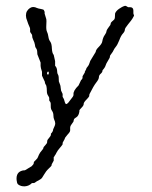

<svg xmlns="http://www.w3.org/2000/svg" viewBox="-20 -447 531 672"><path d="M276.9 -195.8 282.2 -206.1V-208Q283.2 -210 287.1 -214.4Q291 -218.8 293 -225.6Q294.9 -232.4 295.9 -233.9L314.9 -265.1Q315.4 -272.5 324.2 -281.2Q336.9 -293.9 337.9 -301.8Q339.4 -310.1 341.3 -314.5Q342.8 -319.3 347.7 -326.2Q352.5 -333 352.5 -336.9Q353 -340.8 355.5 -344.7Q357.9 -348.6 361.3 -353Q367.2 -359.9 367.2 -362.8Q367.2 -365.2 368.2 -367.2Q369.1 -369.1 373 -372.6Q377 -376 379.9 -378.9Q382.8 -381.8 382.8 -399.9Q385.7 -408.2 396.5 -416Q407.2 -423.8 418 -426.8Q420.9 -426.8 428.2 -421.9H434.6Q446.8 -421.9 446.8 -410.2V-399.9L449.2 -392.1L442.9 -380.9Q439.5 -375.5 428.2 -361.8Q417 -348.1 417 -343.3Q417 -336.9 410.2 -329.6Q403.3 -322.3 397.5 -306.2Q391.1 -290 385.3 -283.2Q379.4 -275.9 377.4 -271Q375.5 -266.1 370.1 -259.3Q364.3 -252.4 364.7 -249Q365.2 -245.6 357.9 -234.4Q351.1 -223.6 350.1 -219.2Q347.7 -210.4 338.9 -201.2Q338.9 -194.3 332.5 -189Q326.2 -183.6 326.2 -176.8Q326.2 -169.9 316.9 -158.2Q307.6 -146.5 293 -117.2L292 -109.9Q290 -106 283.7 -99.6Q272.9 -88.9 272.9 -83.5Q273.4 -78.1 265.6 -70.3Q257.8 -62.5 257.8 -60.1V-56.2Q255.4 -42 248 -37.1Q240.2 -32.2 239.3 -30.3Q238.3 -28.3 237.8 -25.4Q237.8 -22.9 236.8 -21Q235.8 -19 231.4 -13.2Q227.1 -7.8 226.1 -3.9Q225.1 0 225.6 5.4Q226.1 10.7 224.1 14.6Q221.7 18.6 215.8 24.9Q210 32.2 208.5 34.2Q207 36.1 207 37.6Q207 39.1 206.1 40L200.2 50.8Q199.2 51.8 199.2 54.7V58.1Q196.3 63 189 71.3Q181.6 79.6 177.7 87.4Q173.8 95.7 171.9 97.2Q171.9 99.1 168 103V115.2L161.1 127.9L160.2 132.8Q160.2 133.8 150.4 143.1Q140.6 152.3 133.8 164.6Q127 177.2 122.6 179.7Q118.2 182.6 113.8 185.1Q108.9 187 106 189.5Q103 191.9 101.1 192.9Q99.1 193.8 96.7 193.8Q94.2 193.8 91.8 193.8Q81.5 204.1 67.4 205.1Q53.2 206.1 43 198.2Q39.1 194.3 38.1 183.1Q35.6 155.3 59.1 149.9Q60.1 148.9 63.5 149.4Q66.9 149.9 71.8 146.5Q76.2 143.1 77.1 143.1L90.8 134.8Q98.1 127.9 98.1 124Q98.1 120.1 99.6 118.7Q101.1 117.2 105 113.3Q108.9 109.4 110.8 106.9Q111.8 105 113.3 101.6Q114.3 98.1 116.2 94.7Q120.1 86.4 126 80.1Q131.8 73.7 131.8 70.8Q131.8 67.9 138.7 61Q145.5 54.2 145 49.8Q145 45.9 146 43.5Q147 41 151.4 36.1Q158.2 28.3 158.2 24.4V21Q166 13.2 166 5.9Q173.8 -9.3 173.3 -15.6Q172.9 -22 169.9 -27.8Q167 -34.2 167 -42Q167 -52.2 162.1 -59.1Q157.2 -65.9 157.7 -76.2Q158.2 -86.4 155.8 -90.3Q152.8 -93.8 152.3 -95.7Q151.9 -97.7 152.3 -101.6Q152.8 -106.4 148.4 -112.3Q144 -118.2 144 -128.4Q144 -139.2 142.1 -147Q137.2 -155.8 137.2 -157.2V-160.2L127 -182.1Q127 -189 127 -195.8Q122.1 -210.4 122.1 -216.3V-228L110.8 -256.8Q110.8 -271.5 107.4 -276.4Q104 -281.2 103.5 -283.2Q103 -285.2 102.1 -291Q101.1 -296.9 100.1 -298.8Q99.1 -300.8 96.7 -306.6Q94.7 -312.5 93.8 -314Q92.8 -315.9 92.8 -319.3Q92.8 -322.3 92.3 -324.2Q91.8 -326.2 88.9 -330.1Q85.9 -334 85.4 -335.9Q85 -337.9 85.4 -343.3Q85.9 -348.6 83 -353.5Q80.1 -358.4 71.8 -383.8Q67.9 -402.8 79.1 -414.1Q89.8 -424.8 101.1 -421.9Q103 -421.9 108.4 -419.4Q113.8 -417 123.5 -415.5Q132.8 -414.1 133.8 -411.1Q134.8 -408.2 135.7 -406.7Q136.7 -405.3 136.2 -403.3V-399.4L142.1 -379.9Q143.1 -376 142.1 -359.4Q141.1 -342.8 144.5 -335.9Q147.9 -329.1 149.4 -318.4Q150.9 -307.6 156.2 -300.8Q161.1 -293.9 161.6 -276.9Q162.6 -260.3 168 -254.9Q168.9 -250 172.9 -232.9V-216.8Q178.7 -210.9 179.7 -201.7Q180.2 -192.4 181.2 -189.5Q182.1 -186.5 183.6 -184.6Q186 -180.7 186 -162.1L190.9 -148.9Q191.9 -146 192.4 -139.6Q192.9 -133.3 193.8 -129.9L199.2 -118.2V-107.9Q200.2 -106.9 200.7 -105.5Q201.2 -104 202.6 -102.1Q204.1 -100.1 205.6 -93.8Q207 -87.9 209.5 -84Q211.9 -80.1 219.2 -87.9Q226.1 -97.7 231.9 -104.5Q237.8 -111.3 237.3 -116.7Q235.8 -129.4 254.9 -147.9Q256.8 -151.4 259.8 -158.2Q262.7 -165 263.7 -166.5Q264.6 -168 266.6 -169.4Q269 -171.9 269 -176.3V-180.2L276.9 -193.4ZM147.9 -196.8Q146 -193.8 145 -192.9Q144 -191.9 145 -188.5Q146 -185.1 148.9 -186Q150.9 -188 150.9 -191.9Q150.9 -195.8 147.9 -196.8Z"/></svg>

Font: AntiqueNobleLightItalic
Style: LightItalic
Weight: 400
Version: Version 001.000